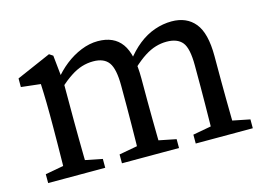

<svg xmlns="http://www.w3.org/2000/svg" viewBox="-72 -621 1046 754"><g transform="rotate(-15 450.5 -244.0)"><path d="M40 0V-36L149 -56H172L272 -36V0ZM113 0Q114 -23 114.5 -60.5Q115 -98 115.5 -138.5Q116 -179 116 -210V-258Q116 -286 115.5 -306.5Q115 -327 114.5 -345Q114 -363 113 -383L34 -392V-427L174 -488L189 -478L201 -362V-360V-210Q201 -179 201.5 -138.5Q202 -98 202.5 -60.5Q203 -23 204 0ZM340 0V-36L449 -56H472L572 -36V0ZM413 0Q414 -23 414.5 -60Q415 -97 415.5 -137.5Q416 -178 416 -210V-295Q416 -363 397 -389.5Q378 -416 334 -416Q310 -416 287.5 -409Q265 -402 241.5 -386.5Q218 -371 191 -347L175 -381H184Q208 -412 238.5 -436Q269 -460 303.5 -474Q338 -488 372 -488Q437 -488 468.5 -444.5Q500 -401 500 -303V-210Q500 -178 500.5 -137.5Q501 -97 501.5 -60Q502 -23 503 0ZM640 0V-36L749 -56H772L872 -36V0ZM713 0Q714 -23 714.5 -60Q715 -97 715.5 -137.5Q716 -178 716 -210V-297Q716 -367 696 -391.5Q676 -416 632 -416Q610 -416 588 -409.5Q566 -403 542.5 -388Q519 -373 491 -347L471 -379H479Q506 -415 537 -439.5Q568 -464 602.5 -476Q637 -488 672 -488Q733 -488 766.5 -447Q800 -406 800 -313V-210Q800 -178 800.5 -137.5Q801 -97 801.5 -60Q802 -23 803 0Z"/></g></svg>

Font: Source Serif 4 Variable
Style: Regular
Weight: 400
Designer: Frank Grießhammer
Foundry: Adobe
Version: Version 4.005;hotconv 1.1.0;makeotfexe 2.6.0